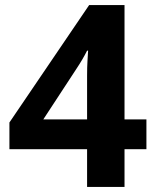

<svg xmlns="http://www.w3.org/2000/svg" viewBox="-20 -734 621 754"><path d="M322 0V-148H17V-253L330 -714H469V-265H555V-148H469V0ZM322 -265V-436Q322 -471 323.5 -494Q325 -517 326 -535H322Q305 -501 279 -462L150 -265Z"/></svg>

Font: Noto IKEA Arabic
Style: Bold
Weight: 700
Designer: Monotype Design Team
Foundry: Monotype Imaging Inc.
Version: Version 1.200